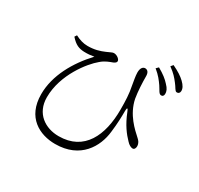

<svg xmlns="http://www.w3.org/2000/svg" viewBox="-177 -1038 1355 1306"><g transform="rotate(30 500.0 -385.0)"><path d="M859 -598C871 -597 879 -604 880 -619C881 -639 873 -659 849 -683C828 -707 799 -730 753 -756L736 -739C776 -707 796 -679 815 -652C834 -624 842 -599 859 -598ZM941 -669C955 -668 964 -676 965 -691C966 -711 956 -731 931 -755C908 -777 879 -796 831 -819L816 -801C859 -770 877 -748 898 -721C919 -696 927 -670 941 -669ZM258 -593C289 -592 313 -595 336 -599C231 -487 150 -345 150 -198C150 -15 279 49 401 49C599 49 678 -93 691 -214C700 -284 701 -345 701 -383C701 -412 708 -414 718 -386C751 -302 790 -252 826 -215C842 -197 860 -188 873 -188C887 -188 893 -203 893 -217C892 -242 880 -255 867 -267C824 -306 742 -377 719 -490C710 -544 707 -610 707 -660C707 -686 697 -703 676 -704C657 -704 643 -687 643 -653C643 -626 652 -583 656 -557C668 -498 670 -447 670 -376C670 -175 596 -9 395 -9C290 -9 194 -71 194 -199C194 -377 320 -533 380 -582C411 -610 443 -620 467 -629C483 -636 489 -643 489 -652C489 -666 465 -687 440 -687C428 -687 421 -681 388 -667C351 -651 312 -639 259 -639C225 -639 194 -649 161 -666L150 -649C189 -605 217 -595 258 -593Z"/></g></svg>

Font: Noto Serif CJK JP Light
Style: Regular
Weight: 300
Designer: Ryoko NISHIZUKA 西塚涼子 (kana & ideographs); Frank Grießhammer (Latin, Greek & Cyrillic); Wenlong ZHANG 张文龙 (bopomofo); San
Foundry: Adobe Systems Incorporated
Version: Version 1.001;PS 1.001;hotconv 16.6.54;makeotf.lib2.5.65590